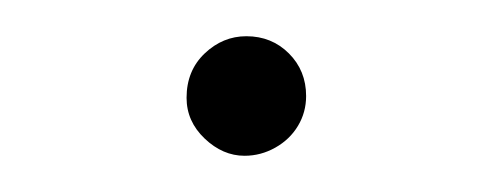

<svg xmlns="http://www.w3.org/2000/svg" viewBox="-20 -319 270 106"><path d="M115 -233Q103 -233 93 -242.5Q83 -252 83 -265Q83 -280 93 -289.5Q103 -299 116 -299Q130 -299 139.5 -289.5Q149 -280 149 -266Q149 -257 144.5 -249.5Q140 -242 132 -237.5Q124 -233 115 -233Z"/></svg>

Font: Montserrat Thin ExtraLight
Style: Italic
Weight: 250
Italic angle: -11.3°
Version: Version 9.000